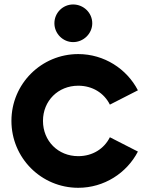

<svg xmlns="http://www.w3.org/2000/svg" viewBox="-20 -850 669 877"><path d="M314 -657.7C361.8 -657.7 401.4 -696.8 401.4 -743.7C401.4 -791.5 361.8 -829.6 314 -829.6C267.1 -829.6 228.5 -791.5 228.5 -743.7C228.5 -696.8 267.1 -657.7 314 -657.7ZM337.4 7.8C455.6 7.8 559.1 -59.6 609.9 -157.7L481.9 -223.1C455.6 -170.4 402.8 -136.7 337.4 -136.7C245.6 -136.7 176.3 -205.6 176.3 -297.9C176.3 -389.6 245.6 -458.5 337.4 -458.5C402.8 -458.5 455.6 -424.8 481.9 -372.1L609.9 -437.5C559.1 -535.6 455.6 -603 337.4 -603C168.5 -603 32.2 -466.8 32.2 -297.9C32.2 -128.4 168.5 7.8 337.4 7.8Z"/></svg>

Font: Now Black
Style: Regular
Weight: 400
Designer: Alfredo Marco Pradil
Foundry: Alfredo Marco Pradil
Version: Version 1.200;hotconv 1.0.109;makeotfexe 2.5.65596